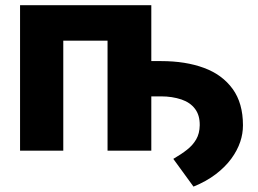

<svg xmlns="http://www.w3.org/2000/svg" viewBox="-20 -565 967 720"><path d="M584.5 -203.6H425.3V-335.9H584.5Q675.8 -335.9 744.6 -310.5Q813.5 -285.2 852.5 -231.4Q891.1 -178.2 891.1 -95.2Q891.1 -63.5 880.9 -33.2Q869.6 0 847.2 30.3Q824.7 61 789.6 87.9Q753.9 115.2 705.6 134.8L629.9 30.8Q660.2 13.2 681.2 -3.4Q703.1 -20.5 715.8 -42.5Q728.5 -64.5 729 -95.2Q729.5 -132.8 711.4 -156.7Q693.4 -180.7 660.6 -191.9Q625.5 -203.6 584.5 -203.6ZM217.3 0H55.2V-545.4H547.4V0H383.3V-412.6H217.3Z"/></svg>

Font: My Font
Style: Regular
Weight: 500
Designer: Rasmus Andersson
Foundry: rsms
Version: Version 0.001